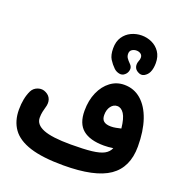

<svg xmlns="http://www.w3.org/2000/svg" viewBox="-169 -1071 1207 1282"><g transform="rotate(20 434.0 -430.0)"><path d="M468.3 -782.2Q468.3 -830.6 490 -862.8Q511.7 -895 546.1 -911.1Q580.6 -927.2 619.1 -927.5Q657.7 -927.7 692.1 -911.9Q726.6 -896 748.3 -864.3Q770 -832.5 770 -785.2Q770 -768.1 767.1 -750.7Q764.2 -733.4 757.3 -719.2Q747.1 -697.8 725.6 -685.5Q704.1 -673.3 678.7 -688.5Q659.2 -699.7 654.3 -718.8Q649.4 -737.8 657.7 -759.3Q663.6 -772.5 663.6 -785.2Q663.6 -803.2 650.1 -812.3Q636.7 -821.3 619.1 -820.8Q601.6 -820.3 588.1 -810.8Q574.7 -801.3 574.7 -782.2Q574.7 -765.6 582.5 -753.2Q590.3 -740.7 611.3 -719.7Q626.5 -703.6 622.6 -682.1Q618.7 -660.6 603 -647.5Q586.4 -632.3 564.2 -636.7Q542 -641.1 525.9 -656.2Q502.9 -678.2 485.6 -705.8Q468.3 -733.4 468.3 -782.2ZM17.1 -182.1Q17.1 -262.7 44.4 -319.8Q58.1 -347.2 87.9 -357.2Q117.7 -367.2 144.5 -353Q171.9 -339.4 180.7 -313.5Q189.5 -287.6 178.2 -252.9Q174.8 -242.7 170.4 -222.2Q166 -201.7 166 -178.7Q166 -129.9 226.8 -105.5Q287.6 -81.1 421.4 -81.1Q513.7 -81.1 570.3 -87.6Q627 -94.2 656.5 -110.6Q686 -127 697.3 -155.3Q664.1 -149.9 631.8 -149.9Q532.7 -149.9 481.9 -191.7Q431.2 -233.4 431.2 -324.7Q431.2 -398.9 456.5 -456.1Q481.9 -513.2 525.4 -545.7Q568.8 -578.1 623.5 -578.1Q692.4 -578.1 742.9 -534.2Q793.5 -490.2 820.8 -410.2Q848.1 -330.1 848.1 -221.2Q848.1 -72.8 746.8 -2.9Q645.5 66.9 421.4 66.9Q274.4 66.9 185.5 38.6Q96.7 10.3 56.9 -45.4Q17.1 -101.1 17.1 -182.1ZM564.5 -343.3Q564.5 -312.5 581.5 -299.1Q598.6 -285.6 632.3 -285.6Q649.9 -285.6 667.5 -289.1Q685.1 -292.5 699.2 -295.9Q701.2 -296.4 703.1 -296.9Q695.8 -366.7 675.8 -397.7Q655.8 -428.7 627 -428.7Q600.6 -428.7 582.5 -404.8Q564.5 -380.9 564.5 -343.3Z"/></g></svg>

Font: Mikhak-FD ExtraBold
Style: Regular
Weight: 800
Designer: Amin Abedi
Version: Version 3.2